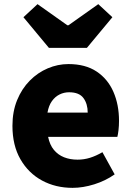

<svg xmlns="http://www.w3.org/2000/svg" viewBox="-20 -892 636 926"><path d="M330 14Q248 14 182.5 -21.5Q117 -57 78.5 -124Q40 -191 40 -285Q40 -354 62.5 -409Q85 -464 123.5 -503Q162 -542 210.5 -562.5Q259 -583 310 -583Q392 -583 446 -547Q500 -511 527 -449Q554 -387 554 -309Q554 -285 551.5 -264Q549 -243 546 -232H212Q220 -193 240 -169Q260 -145 289 -133.5Q318 -122 354 -122Q385 -122 414 -131Q443 -140 474 -158L533 -51Q489 -20 434.5 -3Q380 14 330 14ZM209 -349H403Q403 -391 382.5 -419Q362 -447 313 -447Q289 -447 267.5 -436.5Q246 -426 230.5 -404.5Q215 -383 209 -349ZM216 -661 93 -809 161 -872 305 -770H310L454 -872L522 -809L399 -661Z"/></svg>

Font: Noto Sans SC Black
Style: Regular
Weight: 900
Designer: Ryoko NISHIZUKA  (kana, bopomofo & ideographs); Paul D. Hunt (Latin, Greek & Cyrillic); Sandoll Communications , Soo-you
Foundry: Adobe
Version: Version 2.004-H2;hotconv 1.0.118;makeotfexe 2.5.65603